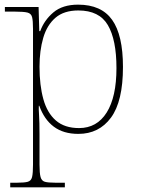

<svg xmlns="http://www.w3.org/2000/svg" viewBox="-20 -566 614 826"><path d="M24 240V220H55Q85 220 99.5 216Q114 212 118 195.5Q122 179 122 142V-442Q122 -477 118 -492.5Q114 -508 98 -512Q82 -516 45 -516H1V-536H146L149 -432H153Q170 -479 209.5 -512.5Q249 -546 316 -546Q416 -546 462.5 -480.5Q509 -415 509 -278Q509 -130 457.5 -60Q406 10 317 10Q253 10 211.5 -21Q170 -52 149 -111H147Q146 -99 148 -70.5Q150 -42 150 13V142Q150 179 154.5 195.5Q159 212 173 216Q187 220 217 220H259V240ZM320 -15Q397 -15 439 -82Q481 -149 481 -273Q481 -395 444 -458Q407 -521 317 -521Q255 -521 218.5 -489.5Q182 -458 166 -403Q150 -348 150 -279Q150 -199 166.5 -139.5Q183 -80 220.5 -47.5Q258 -15 320 -15Z"/></svg>

Font: Noto Serif Hebrew Thin
Style: Regular
Weight: 250
Version: Version 2.003